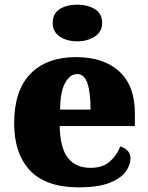

<svg xmlns="http://www.w3.org/2000/svg" viewBox="-20 -797 638 827"><path d="M320 10Q178 10 109.5 -62.5Q41 -135 41 -266Q41 -407 111 -479Q181 -551 308 -551Q426 -551 493.5 -489.5Q561 -428 561 -309V-254H237Q239 -160 272.5 -117Q306 -74 370 -74Q421 -74 451.5 -100Q482 -126 498 -166Q517 -161 529.5 -148Q542 -135 542 -115Q542 -85 520 -56Q498 -27 449.5 -8.5Q401 10 320 10ZM370 -325Q370 -399 356.5 -438.5Q343 -478 313 -478Q281 -478 260 -439Q239 -400 239 -325ZM313 -619Q268 -619 237.5 -639.5Q207 -660 207 -698Q207 -739 237.5 -758Q268 -777 313 -777Q356 -777 388 -758Q420 -739 420 -698Q420 -660 388 -639.5Q356 -619 313 -619Z"/></svg>

Font: Noto Serif Gujarati Black
Style: Regular
Weight: 900
Version: Version 2.102